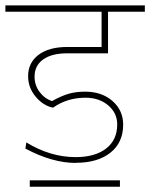

<svg xmlns="http://www.w3.org/2000/svg" viewBox="-35 -642 567 726"><path d="M418.5 40V64H77.6V40ZM251.5 -26.4V-25.9Q163.1 -25.9 61 -80.1L64.5 -103.5Q155.3 -47.9 251 -47.9Q324.2 -47.9 366.2 -80.3Q408.2 -112.8 408.2 -171.4Q408.2 -214.8 374 -243.7Q339.8 -272.5 288.6 -272.5Q218.8 -272.5 166.5 -235.4H162.6Q127 -243.7 99.1 -277.3Q71.3 -311 71.3 -354Q71.3 -404.8 110.6 -434.6Q149.9 -464.4 219.7 -464.4H349.1V-597.7H-14.6V-621.6H512.7V-597.7H373.5V-440.4H219.2Q160.6 -440.4 128.2 -417.2Q95.7 -394 95.7 -352.1Q95.7 -320.3 114 -295.2Q132.3 -270 161.6 -259.8Q198.7 -280.3 225.8 -287.8Q252.9 -295.4 287.1 -295.4Q350.1 -295.4 390.4 -260Q430.7 -224.6 430.7 -170.9Q430.7 -103 382.6 -64.7Q334.5 -26.4 251.5 -26.4Z"/></svg>

Font: Yantramanav Thin
Style: Regular
Weight: 250
Version: Version 1.001;PS 1.0;hotconv 1.0.72;makeotf.lib2.5.5900; ttf